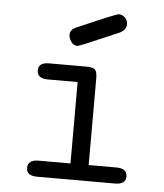

<svg xmlns="http://www.w3.org/2000/svg" viewBox="-49 -682 622 726"><g transform="rotate(5 262.5 -319.5)"><path d="M78 -30Q78 -61 119 -61H240V-370H127Q86 -370 86 -401Q86 -431 127 -431H269Q294 -431 301.5 -422.5Q309 -414 309 -390V-61H414Q455 -61 455 -30Q455 0 414 0H119Q78 0 78 -30ZM194 -546Q194 -550 195 -554Q196 -558 198.5 -561Q201 -564 202.5 -566Q204 -568 208 -570Q212 -572 213 -573Q214 -574 219 -576L224 -578Q364 -639 373 -639Q386 -639 396.5 -629Q407 -619 407 -604Q407 -580 377 -568Q235 -506 227 -506Q212 -506 203 -519.5Q194 -533 194 -546Z"/></g></svg>

Font: CMU Typewriter Text
Style: Regular
Weight: 500
Monospace: yes
Version: Version 0.7.0